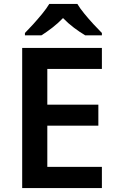

<svg xmlns="http://www.w3.org/2000/svg" viewBox="-20 -958 598 978"><path d="M499 0H93V-714H499V-607H221V-425H481V-318H221V-108H499ZM374 -938Q387 -916 409.5 -888.5Q432 -861 456 -835Q480 -809 499 -790V-778H414Q387 -794 357 -816.5Q327 -839 301 -866Q275 -839 246.5 -817Q218 -795 191 -778H107V-790Q126 -809 149.5 -835Q173 -861 195.5 -888.5Q218 -916 231 -938Z"/></svg>

Font: Noto Sans Bassa Vah SemiBold
Style: Regular
Weight: 600
Designer: Monotype Design Team
Foundry: Monotype Imaging Inc.
Version: Version 2.002; ttfautohint (v1.8.4.7-5d5b)